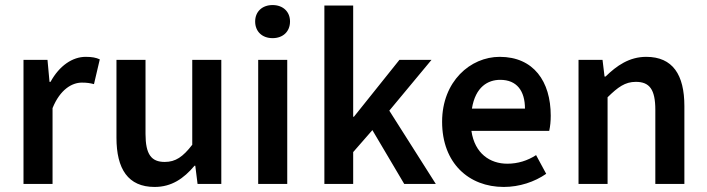

<svg xmlns="http://www.w3.org/2000/svg" viewBox="-20 -728 2797 760"><path d="M73 -491V0H188V-300C218 -374 265 -401 304 -401C325 -401 336 -399 352 -395L375 -493C360 -500 344 -503 319 -503C267 -503 215 -468 180 -404H176L168 -491Z M592 12C659 12 707 -21 750 -72H753L762 0H856V-491H741V-155C704 -107 675 -87 632 -87C579 -87 556 -117 556 -198V-491H441V-183C441 -59 487 12 592 12Z M1002 -491V0H1117V-491ZM990 -643C990 -603 1018 -577 1059 -577C1100 -577 1128 -603 1128 -643C1128 -682 1100 -708 1059 -708C1018 -708 990 -682 990 -643Z M1264 -706V0H1378V-126L1454 -213L1580 0H1705L1521 -290L1688 -491H1561L1381 -266H1378V-706Z M1974 12C2036 12 2096 -8 2142 -40L2102 -114C2068 -92 2030 -80 1988 -80C1920 -80 1859 -120 1846 -210H2154C2158 -228 2160 -248 2160 -270C2160 -406 2092 -503 1958 -503C1842 -503 1730 -406 1730 -246C1730 -82 1836 12 1974 12ZM1848 -298C1862 -385 1912 -412 1960 -412C2026 -412 2058 -368 2058 -298Z M2270 -491V0H2385V-343C2426 -383 2454 -404 2497 -404C2551 -404 2574 -374 2574 -293V0H2689V-308C2689 -432 2643 -503 2538 -503C2471 -503 2421 -468 2377 -425H2373L2365 -491Z"/></svg>

Font: DAIFUKU Sans Semibold
Style: Regular
Weight: 600
Designer: Original font ‘Source Sans 3’ : Paul D. Hunt
Foundry: Daifuku
Version: Version 1.000